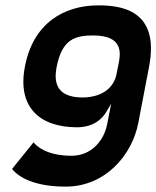

<svg xmlns="http://www.w3.org/2000/svg" viewBox="-20 -502 582 715"><path d="M73 -255C43 -103 128 -28 267 -28C292 -28 349 -33 381 -94L394 -116L379 -39C367 22 320 78 247 78C152 78 115 41 105 28L25 127C33 138 79 193 224 193C373 193 472 75 495 -44L535 -253C577 -468 426 -482 346 -482C220 -482 104 -417 73 -255ZM191 -253C211 -356 260 -370 327 -370C440 -370 429 -303 422 -266L412 -217C391 -148 320 -139 289 -139C217 -139 174 -168 191 -253Z"/></svg>

Font: Charger EcoBold
Style: Obl
Weight: 1000
Designer: Jasper
Foundry: Cannot Into Space Fonts
Version: Version 1.1